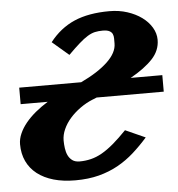

<svg xmlns="http://www.w3.org/2000/svg" viewBox="-43 -541 552 594"><g transform="rotate(-5 233.0 -244.0)"><path d="M255.4 -237.3Q252 -235.8 248.8 -234.4Q245.6 -232.9 242.2 -231.9Q221.7 -223.6 203.4 -210.4Q185.1 -197.3 171.4 -181.6Q157.7 -166 149.9 -148.4Q142.1 -130.9 142.1 -113.8Q142.1 -102.1 143.8 -89.6Q145.5 -77.1 150.1 -67.4Q154.8 -57.6 163.3 -51.3Q171.9 -44.9 186 -44.9Q204.1 -44.9 221.2 -49.1Q238.3 -53.2 255.9 -63.2Q273.4 -73.2 292.5 -89.4Q311.5 -105.5 334 -128.9L396 -101.1Q374.5 -76.7 351.3 -55.9Q328.1 -35.2 301 -20Q273.9 -4.9 241.2 3.7Q208.5 12.2 168 12.2Q130.4 12.2 100.6 3.7Q70.8 -4.9 49.8 -21.2Q28.8 -37.6 17.8 -61Q6.8 -84.5 6.8 -113.8Q6.8 -130.4 14.2 -147Q21.5 -163.6 34.4 -179.4Q47.4 -195.3 65.2 -210Q83 -224.6 103.5 -237.3H19.5V-288.6H211.9Q265.6 -314 295.4 -342.3Q325.2 -370.6 325.2 -398.9V-414.6Q325.2 -422.4 322.5 -428.5Q319.8 -434.6 312.7 -438.2Q305.7 -441.9 292 -441.9Q278.8 -441.9 267.8 -439.5Q256.8 -437 244.9 -429.7Q232.9 -422.4 218.3 -409.4Q203.6 -396.5 183.1 -376L131.8 -419.9Q164.1 -461.4 208.7 -480.7Q253.4 -500 317.9 -500Q347.7 -500 373.3 -491.7Q398.9 -483.4 418 -469.5Q437 -455.6 448 -437.3Q459 -418.9 459 -398.9Q459 -365.7 434.6 -339.6Q410.2 -313.5 365.7 -288.6H463.9V-237.3Z"/></g></svg>

Font: Charis SIL
Style: Bold Italic
Weight: 700
Italic angle: -11°
Foundry: SIL International
Version: Version 4.112